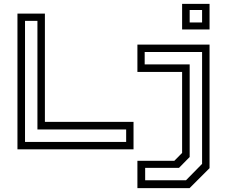

<svg xmlns="http://www.w3.org/2000/svg" viewBox="-20 -770 1170 990"><path d="M70 0V-700H211.5V-141.5H668.5V0ZM109 -38H630.5V-102.5H173V-662.5H109ZM919 -618V-750H1060.5V-618ZM958 -654H1022V-718.5H958ZM688.5 200V59H879L919 18.5V-399H688.5V-540H1060.5V97L957.5 200ZM728.5 159.5H939L1022 75V-502H726V-438H958V39.5L903 95.5H728.5Z"/></svg>

Font: Tourney Expanded
Style: Regular
Weight: 400
Width: 7
Designer: Tyler Finck
Foundry: Etcetera Type Co
Version: Version 1.010; ttfautohint (v1.8.3)